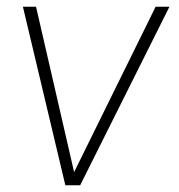

<svg xmlns="http://www.w3.org/2000/svg" viewBox="-20 -550 531 570"><path d="M218 0H174L48 -530H87L200 -39L442 -530H483Z"/></svg>

Font: Tanohe Sans ExtraLight
Style: Italic
Weight: 200
Designer: Village Type and Design LLC & Cristiano Sobral
Foundry: Cooper Hewitt Smithsonian Design Museum
Version: Version 1.00;September 29, 2021;FontCreator 13.0.0.2655 64-b